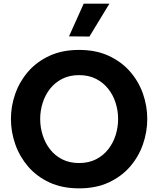

<svg xmlns="http://www.w3.org/2000/svg" viewBox="-20 -1024 868 1054"><path d="M414.2 10Q321.4 10 251.4 -22.5Q181.4 -55 134.6 -109.5Q87.8 -164 63.9 -232Q40 -300 40 -371Q40 -442 63.9 -509.5Q87.8 -577 134.6 -631Q181.4 -685 251.4 -717.5Q321.4 -750 414.2 -750Q507 -750 577 -717.5Q647 -685 694.1 -631Q741.2 -577 764.8 -509.5Q788.4 -442 788.4 -371Q788.4 -300 764.8 -232Q741.2 -164 694.1 -109.5Q647 -55 577 -22.5Q507 10 414.2 10ZM414.2 -129Q467 -129 506.9 -149.4Q546.8 -169.8 573.9 -204.2Q601 -238.6 614.7 -281.9Q628.4 -325.2 628.4 -371Q628.4 -416.4 614.7 -459.5Q601 -502.6 573.9 -536.7Q546.8 -570.8 506.9 -591.2Q467 -611.6 414.2 -611.6Q361.4 -611.6 321.5 -591.2Q281.6 -570.8 254.8 -536.7Q228 -502.6 214.3 -459.5Q200.6 -416.4 200.6 -371Q200.6 -325.2 214.3 -281.9Q228 -238.6 254.8 -204.2Q281.6 -169.8 321.5 -149.4Q361.4 -129 414.2 -129ZM580.6 -1003.8 471 -823.4 358.8 -824.4 439.4 -1003.8Z"/></svg>

Font: Be Vietnam Pro Variable Thin
Style: Regular
Weight: 100
Designer: Lam Bao, Tony Le, Vietanh Nguyen
Foundry: Yellow Type Foundry
Version: Version 1.002